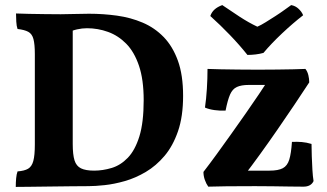

<svg xmlns="http://www.w3.org/2000/svg" viewBox="-20 -732 1285 755"><path d="M42 3Q42 -15 43.5 -31Q45 -47 49 -58Q76 -60 90.5 -68.5Q105 -77 111 -99Q117 -121 117 -164V-519Q117 -558 111.5 -578.5Q106 -599 91 -607Q76 -615 49 -618Q45 -629 44 -647Q43 -665 43 -679Q63 -678 93 -677.5Q123 -677 156.5 -676.5Q190 -676 219 -676Q244 -676 272 -677Q300 -678 330 -678Q386 -678 440 -670.5Q494 -663 541 -643Q588 -623 623.5 -586.5Q659 -550 679.5 -493.5Q700 -437 700 -355Q700 -274 680 -216Q660 -158 627 -119Q594 -80 553.5 -56Q513 -32 471 -20Q429 -8 391.5 -4Q354 0 328 0Q301 0 260 0.5Q219 1 176 1.5Q133 2 96.5 2.5Q60 3 42 3ZM350 -61Q384 -61 419 -71.5Q454 -82 482.5 -111.5Q511 -141 528 -195.5Q545 -250 545 -338Q545 -419 526.5 -473.5Q508 -528 476.5 -560Q445 -592 405 -606.5Q365 -621 322 -621Q303 -621 283 -616.5Q263 -612 255 -606L266 -641V-166Q266 -124 273 -101.5Q280 -79 298.5 -70Q317 -61 350 -61ZM799 2Q791 -9 785.5 -24.5Q780 -40 780 -56Q804 -87 832 -125.5Q860 -164 889.5 -205.5Q919 -247 947 -287Q975 -327 998.5 -362Q1022 -397 1038 -423L1068 -398H958Q929 -398 911.5 -390Q894 -382 884.5 -360Q875 -338 867 -297Q846 -296 824 -299Q802 -302 786 -309Q791 -343 793.5 -383Q796 -423 796 -461Q817 -460 847.5 -459.5Q878 -459 916 -458.5Q954 -458 994 -458Q1036 -458 1070.5 -458.5Q1105 -459 1133 -459.5Q1161 -460 1181 -461Q1189 -451 1192.5 -436.5Q1196 -422 1196 -408Q1170 -368 1138 -320.5Q1106 -273 1071.5 -223Q1037 -173 1003 -126Q969 -79 939 -40L918 -61H1040Q1074 -61 1092 -70.5Q1110 -80 1117.5 -104.5Q1125 -129 1128 -174Q1148 -175 1166.5 -173.5Q1185 -172 1205 -166Q1205 -145 1206 -117.5Q1207 -90 1208.5 -64Q1210 -38 1213 -20Q1203 2 1173 2Q1150 2 1119 1.5Q1088 1 1053 0.5Q1018 0 983 0Q917 0 871.5 0.5Q826 1 799 2ZM953 -516Q922 -555 884 -594.5Q846 -634 807 -669Q812 -684 823.5 -694.5Q835 -705 854 -712Q886 -690 922 -666.5Q958 -643 992 -627Q1006 -633 1024.5 -644.5Q1043 -656 1062.5 -668.5Q1082 -681 1098.5 -693Q1115 -705 1125 -712Q1142 -709 1154.5 -697Q1167 -685 1172 -672Q1132 -641 1089.5 -601Q1047 -561 1016 -524Q1002 -520 985.5 -518Q969 -516 953 -516Z"/></svg>

Font: Vollkorn
Style: Bold
Weight: 700
Designer: Friedrich Althausen
Foundry: Friedrich Althausen
Version: Version 5.000